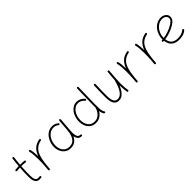

<svg xmlns="http://www.w3.org/2000/svg" viewBox="321 -2048 3432 3432"><g transform="rotate(-45 2037.0 -332.0)"><path d="M330.1 -398.4Q329.6 -391.1 323.5 -386.7Q317.4 -382.3 310.5 -382.8Q263.2 -389.2 206.1 -389.2Q202.1 -335.4 199.7 -281.7Q197.3 -228 197.3 -173.3Q197.3 -138.2 201.4 -104Q205.6 -69.8 221.9 -47.4Q238.3 -24.9 274.9 -24.9Q291 -24.9 308.1 -28.3Q314.9 -29.8 321 -25.4Q327.1 -21 328.6 -14.2Q330.1 -6.8 325.7 -0.7Q321.3 5.4 314.5 6.8Q293.9 10.3 274.9 10.3Q234.4 10.3 211.4 -8.1Q188.5 -26.4 178 -54.7Q167.5 -83 164.8 -114.7Q162.1 -146.5 162.1 -173.3Q162.1 -228 164.3 -281.7Q166.5 -335.4 170.9 -388.7Q129.9 -387.2 92.3 -382.8Q85.4 -382.3 79.6 -386.7Q73.7 -391.1 72.8 -398.4Q72.3 -405.3 76.7 -411.4Q81.1 -417.5 88.4 -418Q129.9 -422.9 173.3 -423.8Q177.2 -467.3 181.6 -510Q186 -552.7 190.9 -595.7Q191.9 -603 197.8 -607.7Q203.6 -612.3 210.4 -611.3Q217.8 -610.8 222.4 -604.7Q227.1 -598.6 226.1 -591.8Q221.2 -549.8 216.8 -508.1Q212.4 -466.3 209 -424.3Q265.6 -423.8 314.9 -418Q321.8 -417.5 326.4 -411.4Q331.1 -405.3 330.1 -398.4Z M512.7 17.6Q509.8 17.1 506.8 16.1Q495.6 10.7 497.1 0Q497.1 -0.5 497.1 -2V-3.4Q498.5 -22 500.2 -40.5Q502 -59.1 503.4 -77.1Q506.8 -119.6 508.5 -166.5Q510.3 -213.4 510.3 -259.8Q510.3 -323.2 505.4 -379.4Q500.5 -435.5 490.7 -469.2Q488.8 -476.1 492.4 -482.7Q496.1 -489.3 502.9 -491.2Q509.8 -493.7 516.4 -490Q522.9 -486.3 524.9 -479.5Q534.7 -447.3 539.3 -400.6Q543.9 -354 544.9 -301.3Q571.3 -376.5 623.5 -429.9Q675.8 -483.4 770.5 -501.5Q777.8 -502.9 783.9 -498.5Q790 -494.1 791.5 -487.3Q793 -480 788.6 -473.9Q784.2 -467.8 777.3 -466.3Q708.5 -453.1 664.8 -418.5Q621.1 -383.8 596.2 -331.8Q571.3 -279.8 558.6 -213.6Q545.9 -147.5 538.6 -70.3Q535.6 -31.7 532.2 2Q531.7 4.9 530.8 7.8Q525.4 19 514.6 17.6Q513.7 17.6 512.7 17.6Z M1063.5 -24.9Q1125.5 -24.9 1163.1 -57.6Q1200.7 -90.3 1219.2 -143.3Q1237.8 -196.3 1242.7 -255.9L1261.2 -483.9Q1262.2 -490.7 1267.6 -495.4Q1272.9 -500 1280.3 -499Q1287.1 -498.5 1292.2 -492.4Q1297.4 -486.3 1296.9 -479L1278.8 -251Q1277.8 -238.8 1276.4 -227.1Q1272.9 -184.6 1274.9 -143.1Q1277.3 -101.1 1292 -70.6Q1306.6 -40 1353 -39.1Q1367.7 -37.1 1368.2 -22Q1368.7 -14.6 1363.3 -9.5Q1357.9 -4.4 1350.6 -4.4Q1297.9 -4.4 1274.2 -35.2Q1250.5 -65.9 1243.2 -107.9Q1218.8 -56.6 1175 -23.2Q1131.3 10.3 1064 10.3Q1001 10.3 956.5 -19.5Q912.1 -49.3 887.7 -98.6Q863.3 -147.9 860.4 -205.6Q858.4 -256.8 873.3 -309.8Q888.2 -362.8 919.2 -407.5Q950.2 -452.1 995.8 -479.2Q1041.5 -506.3 1100.6 -506.3Q1139.6 -506.3 1169.4 -492.7Q1199.2 -479 1219.7 -460Q1224.6 -455.1 1224.6 -447.3Q1224.6 -439.5 1219.2 -435.1Q1214.4 -430.7 1206.5 -431.4Q1198.7 -432.1 1194.3 -437.5Q1179.2 -450.2 1155.8 -460.7Q1132.3 -471.2 1101.1 -471.2Q1050.8 -471.2 1011.7 -447.3Q972.7 -423.3 946.3 -383.8Q919.9 -344.2 907.5 -297.4Q895 -250.5 897 -205.1Q899.4 -155.8 918.9 -114.7Q938.5 -73.7 974.9 -49.3Q1011.2 -24.9 1063.5 -24.9Z M1718.3 -505.9Q1757.8 -505.9 1796.4 -487.5Q1835 -469.2 1868.2 -430.7Q1872.6 -424.8 1870.8 -417.2Q1869.1 -409.7 1863.3 -405.8Q1856.9 -401.4 1849.6 -402.8Q1842.3 -404.3 1838.4 -410.2Q1811 -441.4 1780.3 -455.8Q1749.5 -470.2 1717.8 -470.2Q1675.8 -470.2 1641.8 -449.2Q1607.9 -428.2 1583.7 -392.8Q1559.6 -357.4 1546.6 -313.7Q1533.7 -270 1533.7 -224.6Q1533.7 -135.7 1576.9 -80.3Q1620.1 -24.9 1698.7 -24.9Q1747.6 -24.9 1784.7 -47.6Q1821.8 -70.3 1846.7 -107.7Q1871.6 -145 1883.8 -189.5L1884.3 -191.4Q1884.3 -204.6 1884.3 -219Q1884.3 -233.4 1884.3 -249.5L1893.6 -665Q1893.6 -672.4 1898.7 -677.5Q1903.8 -682.6 1911.6 -682.1Q1918.9 -682.1 1924.1 -677Q1929.2 -671.9 1928.7 -664.6L1919.4 -249.5Q1919.4 -176.3 1921.6 -134.5Q1923.8 -92.8 1930.2 -70.3Q1936.5 -47.9 1948.2 -33.2Q1953.1 -27.8 1951.9 -20.3Q1950.7 -12.7 1945.3 -7.8Q1939.9 -2.9 1932.4 -4.2Q1924.8 -5.4 1919.9 -10.7Q1893.6 -43 1887.7 -104Q1858.4 -54.7 1810.5 -22.2Q1762.7 10.3 1698.2 10.3Q1635.3 10.3 1590.3 -20.5Q1545.4 -51.3 1521.5 -104.5Q1497.6 -157.7 1497.6 -225.1Q1497.6 -275.9 1512.7 -325.7Q1527.8 -375.5 1556.6 -416.3Q1585.4 -457 1626.2 -481.4Q1667 -505.9 1718.3 -505.9Z M2524.4 -482.9Q2514.6 -378.4 2509.8 -304.2Q2504.9 -230 2504.9 -172.4Q2504.9 -124.5 2508.3 -84Q2511.7 -43.5 2518.1 -2.4Q2519.5 5.4 2515.4 10.5Q2511.2 15.6 2504.9 17.1Q2498 18.6 2491 15.4Q2483.9 12.2 2482.9 3.4Q2476.6 -38.1 2472.9 -79.6Q2469.2 -121.1 2469.2 -168.9Q2449.2 -120.1 2421.9 -77.6Q2394.5 -35.2 2357.7 -8.8Q2320.8 17.6 2273.4 17.6Q2220.2 17.6 2191.2 -11.5Q2162.1 -40.5 2150.9 -87.2Q2139.6 -133.8 2139.6 -186.5Q2139.6 -261.7 2140.9 -334.7Q2142.1 -407.7 2146 -488.8Q2146 -505.9 2164.1 -505.9Q2181.6 -505.9 2181.6 -488.3Q2177.7 -410.6 2176.5 -342.3Q2175.3 -273.9 2175.3 -197.3Q2175.3 -150.9 2182.6 -109.9Q2189.9 -68.8 2211.4 -43.5Q2232.9 -18.1 2274.9 -18.1Q2316.4 -18.1 2348.1 -43.5Q2379.9 -68.8 2403.3 -110.1Q2426.8 -151.4 2443.8 -199.2Q2460.9 -247.1 2472.7 -292.5Q2473.1 -293.9 2473.6 -294.9Q2476.1 -335.4 2480 -382.8Q2483.9 -430.2 2489.3 -486.3Q2490.2 -494.6 2496.3 -498.8Q2502.4 -502.9 2508.8 -502Q2515.6 -501.5 2520.5 -496.6Q2525.4 -491.7 2524.4 -482.9Z M2732.9 17.6Q2730 17.1 2727.1 16.1Q2715.8 10.7 2717.3 0Q2717.3 -0.5 2717.3 -2V-3.4Q2718.8 -22 2720.5 -40.5Q2722.2 -59.1 2723.6 -77.1Q2727.1 -119.6 2728.8 -166.5Q2730.5 -213.4 2730.5 -259.8Q2730.5 -323.2 2725.6 -379.4Q2720.7 -435.5 2710.9 -469.2Q2709 -476.1 2712.6 -482.7Q2716.3 -489.3 2723.1 -491.2Q2730 -493.7 2736.6 -490Q2743.2 -486.3 2745.1 -479.5Q2754.9 -447.3 2759.5 -400.6Q2764.2 -354 2765.1 -301.3Q2791.5 -376.5 2843.8 -429.9Q2896 -483.4 2990.7 -501.5Q2998 -502.9 3004.2 -498.5Q3010.3 -494.1 3011.7 -487.3Q3013.2 -480 3008.8 -473.9Q3004.4 -467.8 2997.6 -466.3Q2928.7 -453.1 2885 -418.5Q2841.3 -383.8 2816.4 -331.8Q2791.5 -279.8 2778.8 -213.6Q2766.1 -147.5 2758.8 -70.3Q2755.9 -31.7 2752.4 2Q2752 4.9 2751 7.8Q2745.6 19 2734.9 17.6Q2733.9 17.6 2732.9 17.6Z M3194.3 17.6Q3191.4 17.1 3188.5 16.1Q3177.2 10.7 3178.7 0Q3178.7 -0.5 3178.7 -2V-3.4Q3180.2 -22 3181.9 -40.5Q3183.6 -59.1 3185.1 -77.1Q3188.5 -119.6 3190.2 -166.5Q3191.9 -213.4 3191.9 -259.8Q3191.9 -323.2 3187 -379.4Q3182.1 -435.5 3172.4 -469.2Q3170.4 -476.1 3174.1 -482.7Q3177.7 -489.3 3184.6 -491.2Q3191.4 -493.7 3198 -490Q3204.6 -486.3 3206.5 -479.5Q3216.3 -447.3 3220.9 -400.6Q3225.6 -354 3226.6 -301.3Q3252.9 -376.5 3305.2 -429.9Q3357.4 -483.4 3452.1 -501.5Q3459.5 -502.9 3465.6 -498.5Q3471.7 -494.1 3473.1 -487.3Q3474.6 -480 3470.2 -473.9Q3465.8 -467.8 3459 -466.3Q3390.1 -453.1 3346.4 -418.5Q3302.7 -383.8 3277.8 -331.8Q3252.9 -279.8 3240.2 -213.6Q3227.5 -147.5 3220.2 -70.3Q3217.3 -31.7 3213.9 2Q3213.4 4.9 3212.4 7.8Q3207 19 3196.3 17.6Q3195.3 17.6 3194.3 17.6Z M3985.8 -50.8Q3947.3 -15.6 3899.4 -2.7Q3851.6 10.3 3802.2 10.3Q3721.2 10.3 3663.6 -31.5Q3606 -73.2 3594.2 -169.4Q3587.4 -168.9 3580.1 -168.5Q3563 -167.5 3561 -185.1Q3560.1 -202.1 3577.6 -204.1Q3585 -204.6 3591.8 -205.1Q3591.8 -210 3591.8 -214.8Q3591.8 -269.5 3610.1 -321.5Q3628.4 -373.5 3662.4 -415.3Q3696.3 -457 3743.4 -481.7Q3790.5 -506.3 3847.7 -506.3Q3880.4 -506.3 3910.6 -493.2Q3940.9 -480 3960.7 -454.8Q3980.5 -429.7 3980.5 -393.1Q3980.5 -360.4 3965.1 -335.7Q3949.7 -311 3928.2 -293.5Q3906.7 -275.9 3888.7 -265.1Q3768.1 -193.8 3629.4 -173.8Q3639.2 -92.8 3685.5 -58.8Q3731.9 -24.9 3802.2 -24.9Q3847.7 -24.9 3888.9 -36.9Q3930.2 -48.8 3961.4 -77.1Q3966.8 -82 3974.4 -81.8Q3981.9 -81.5 3986.8 -76.2Q3991.7 -70.8 3991.5 -63.2Q3991.2 -55.7 3985.8 -50.8ZM3847.2 -471.2Q3799.8 -471.2 3759.8 -450.2Q3719.7 -429.2 3689.9 -393.1Q3660.2 -356.9 3643.6 -311.3Q3627 -265.6 3627 -216.3Q3627 -212.9 3627 -209.5Q3758.8 -228.5 3869.1 -294.4Q3897.5 -311 3921.6 -334.7Q3945.8 -358.4 3945.8 -391.1Q3945.8 -427.7 3916 -449.5Q3886.2 -471.2 3847.2 -471.2Z"/></g></svg>

Font: Mikhak ExtraLight
Style: Regular
Weight: 200
Designer: Amin Abedi
Version: Version 3.3